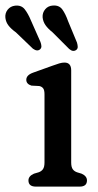

<svg xmlns="http://www.w3.org/2000/svg" viewBox="-71 -692 365 712"><path d="M193 -431V-89.5Q193 -72.5 198.8 -64.5Q204.5 -56.5 215 -53L231.5 -48Q251.5 -39 251.5 -23Q251.5 0 224.5 0H62Q34.5 0 34.5 -23Q34.5 -39 55 -48L72 -53Q82.5 -56.5 88.2 -64.5Q94 -72.5 94 -89.5V-342.5Q94 -358 89 -364.5Q84 -371 74.5 -373L45.5 -374.5Q26.5 -380.5 26.5 -396Q26.5 -413.5 51.5 -422.5L124 -448.5Q138 -453.5 148.5 -456.8Q159 -460 168 -460Q193 -460 193 -431ZM181.5 -613.5 214.5 -534Q217 -525.5 217.2 -518.5Q217.5 -511.5 212 -507Q200 -498 185.5 -510.5L123.5 -572.5Q106.5 -586 97.5 -599Q88.5 -612 87 -628Q86 -645 96.8 -657.8Q107.5 -670.5 125.5 -671.5Q148.5 -673 160.2 -656.8Q172 -640.5 181.5 -613.5ZM44 -615.5 79 -536.5Q82 -528.5 82.5 -521.2Q83 -514 77.5 -509Q67 -500 51 -511.5L-12 -572Q-29.5 -584.5 -39.2 -597Q-49 -609.5 -51 -625.5Q-53 -642.5 -42.8 -655.8Q-32.5 -669 -15 -671Q8 -673.5 20.5 -657.8Q33 -642 44 -615.5Z"/></svg>

Font: Fraunces 72pt S100
Style: Regular
Weight: 400
Version: Version 1.000; ttfautohint (v1.8.3)